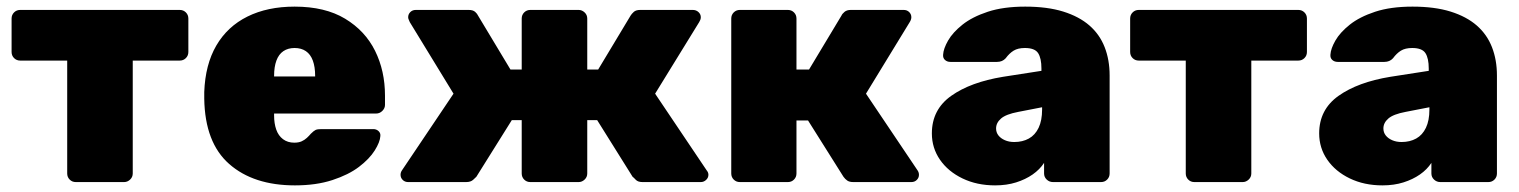

<svg xmlns="http://www.w3.org/2000/svg" viewBox="-20 -550 4589 580"><path d="M209 0Q198 0 190.5 -7.5Q183 -15 183 -26V-367H41Q30 -367 22.5 -374.5Q15 -382 15 -393V-494Q15 -505 22.5 -512.5Q30 -520 41 -520H523Q534 -520 541.5 -512.5Q549 -505 549 -494V-393Q549 -382 541.5 -374.5Q534 -367 523 -367H381V-26Q381 -15 373 -7.5Q365 0 355 0Z M871 10Q746 10 672.5 -54.5Q599 -119 597 -252Q597 -256 597 -262.5Q597 -269 597 -272Q600 -355 633.5 -412.5Q667 -470 727.5 -500Q788 -530 870 -530Q962 -530 1022.5 -493.5Q1083 -457 1113 -396.5Q1143 -336 1143 -261V-233Q1143 -223 1135 -215Q1127 -207 1116 -207H808Q808 -207 808 -205Q808 -203 808 -201Q808 -177 814.5 -158.5Q821 -140 835 -129.5Q849 -119 869 -119Q882 -119 891 -123Q900 -127 907 -133.5Q914 -140 919 -146Q928 -155 933.5 -157.5Q939 -160 951 -160H1108Q1117 -160 1123.5 -154Q1130 -148 1129 -139Q1128 -121 1112 -95.5Q1096 -70 1064.5 -46Q1033 -22 984 -6Q935 10 871 10ZM808 -319H932V-321Q932 -348 925 -367Q918 -386 904 -395.5Q890 -405 870 -405Q850 -405 836 -395.5Q822 -386 815 -367Q808 -348 808 -321Z M1213 0Q1203 0 1196.5 -6.5Q1190 -13 1190 -22Q1190 -29 1194 -35L1350 -267L1218 -483Q1217 -486 1215 -490Q1213 -494 1213 -498Q1213 -507 1219.5 -513.5Q1226 -520 1236 -520H1396Q1409 -520 1415.5 -514Q1422 -508 1424 -503L1522 -340H1556V-494Q1556 -505 1563.5 -512.5Q1571 -520 1582 -520H1728Q1738 -520 1746 -512.5Q1754 -505 1754 -494V-340H1787L1885 -503Q1888 -508 1894.5 -514Q1901 -520 1914 -520H2073Q2083 -520 2090 -513.5Q2097 -507 2097 -498Q2097 -494 2095.5 -490Q2094 -486 2092 -483L1959 -267L2115 -35Q2120 -29 2120 -22Q2120 -13 2113 -6.5Q2106 0 2097 0H1921Q1907 0 1900.5 -7Q1894 -14 1891 -16L1784 -187H1754V-26Q1754 -15 1746 -7.5Q1738 0 1728 0H1582Q1571 0 1563.5 -7.5Q1556 -15 1556 -26V-187H1526L1419 -16Q1417 -14 1409.5 -7Q1402 0 1388 0Z M2215 0Q2204 0 2196.5 -7.5Q2189 -15 2189 -26V-494Q2189 -505 2196.5 -512.5Q2204 -520 2215 -520H2360Q2371 -520 2378.5 -512.5Q2386 -505 2386 -494V-340H2424L2522 -503Q2524 -508 2531 -514Q2538 -520 2550 -520H2710Q2720 -520 2726.5 -513.5Q2733 -507 2733 -498Q2733 -494 2731.5 -490Q2730 -486 2728 -483L2596 -267L2752 -35Q2756 -29 2756 -22Q2756 -13 2749.5 -6.5Q2743 0 2733 0H2558Q2546 0 2539.5 -4.5Q2533 -9 2528 -16L2421 -186H2386V-26Q2386 -15 2378.5 -7.5Q2371 0 2360 0Z M2986 10Q2931 10 2887.5 -11Q2844 -32 2819.5 -67.5Q2795 -103 2795 -147Q2795 -219 2853.5 -260.5Q2912 -302 3010 -318L3126 -336V-343Q3126 -374 3116 -389.5Q3106 -405 3076 -405Q3055 -405 3042 -397Q3029 -389 3018 -374Q3008 -363 2992 -363H2851Q2841 -363 2834.5 -369Q2828 -375 2829 -385Q2830 -403 2844 -427.5Q2858 -452 2887.5 -475.5Q2917 -499 2964 -514.5Q3011 -530 3077 -530Q3144 -530 3192 -515Q3240 -500 3271 -473Q3302 -446 3317 -407.5Q3332 -369 3332 -322V-26Q3332 -15 3324.5 -7.5Q3317 0 3306 0H3161Q3150 0 3142 -7.5Q3134 -15 3134 -26V-58Q3121 -38 3099.5 -23Q3078 -8 3049.5 1Q3021 10 2986 10ZM3044 -121Q3069 -121 3088 -131.5Q3107 -142 3117.5 -164Q3128 -186 3128 -219V-226L3056 -212Q3019 -205 3004 -192Q2989 -179 2989 -162Q2989 -150 2996 -141Q3003 -132 3015.5 -126.5Q3028 -121 3044 -121Z M3588 0Q3577 0 3569.5 -7.5Q3562 -15 3562 -26V-367H3420Q3409 -367 3401.5 -374.5Q3394 -382 3394 -393V-494Q3394 -505 3401.5 -512.5Q3409 -520 3420 -520H3902Q3913 -520 3920.5 -512.5Q3928 -505 3928 -494V-393Q3928 -382 3920.5 -374.5Q3913 -367 3902 -367H3760V-26Q3760 -15 3752 -7.5Q3744 0 3734 0Z M4156 10Q4101 10 4057.5 -11Q4014 -32 3989.5 -67.5Q3965 -103 3965 -147Q3965 -219 4023.5 -260.5Q4082 -302 4180 -318L4296 -336V-343Q4296 -374 4286 -389.5Q4276 -405 4246 -405Q4225 -405 4212 -397Q4199 -389 4188 -374Q4178 -363 4162 -363H4021Q4011 -363 4004.5 -369Q3998 -375 3999 -385Q4000 -403 4014 -427.5Q4028 -452 4057.5 -475.5Q4087 -499 4134 -514.5Q4181 -530 4247 -530Q4314 -530 4362 -515Q4410 -500 4441 -473Q4472 -446 4487 -407.5Q4502 -369 4502 -322V-26Q4502 -15 4494.5 -7.5Q4487 0 4476 0H4331Q4320 0 4312 -7.5Q4304 -15 4304 -26V-58Q4291 -38 4269.5 -23Q4248 -8 4219.5 1Q4191 10 4156 10ZM4214 -121Q4239 -121 4258 -131.5Q4277 -142 4287.5 -164Q4298 -186 4298 -219V-226L4226 -212Q4189 -205 4174 -192Q4159 -179 4159 -162Q4159 -150 4166 -141Q4173 -132 4185.5 -126.5Q4198 -121 4214 -121Z"/></svg>

Font: Rubik ExtraBold
Style: Regular
Weight: 800
Designer: Hubert and Fischer
Foundry: Hubert and Fischer
Version: Version 2.300;gftools[0.9.30]